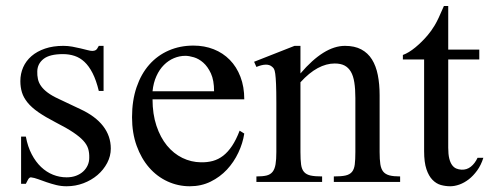

<svg xmlns="http://www.w3.org/2000/svg" viewBox="-20 -615 1654 649"><path d="M354.5 -112.8Q354.5 -87.4 342.3 -64.2Q330.1 -41 309.6 -23.4Q289.1 -5.9 262 4.4Q234.9 14.6 205.1 14.6Q187 14.6 170.2 10.5Q153.3 6.3 137.9 1Q122.6 -4.4 109.1 -9.3Q95.7 -14.2 84.5 -15.6Q79.1 -15.6 74.7 -7.8Q70.3 0 67.4 6.3H51.3V-153.3H67.4Q73.7 -119.1 87.2 -93.5Q100.6 -67.9 118.9 -50.5Q137.2 -33.2 159.2 -24.4Q181.2 -15.6 205.1 -15.6Q223.1 -15.6 237.3 -21Q251.5 -26.4 261.2 -35.4Q271 -44.4 276.4 -56.4Q281.7 -68.4 281.7 -81.5Q282.2 -98.1 278.1 -112.1Q273.9 -126 261.7 -139.4Q249.5 -152.8 227.3 -167.7Q205.1 -182.6 168.5 -201.2Q132.8 -219.7 109.6 -235.8Q86.4 -252 73 -268.6Q59.6 -285.2 54.2 -302.7Q48.8 -320.3 48.8 -340.8Q48.8 -365.7 58.3 -387.5Q67.9 -409.2 86.4 -425.3Q105 -441.4 132.1 -450.7Q159.2 -460 194.3 -460Q209.5 -460 224.4 -457.3Q239.3 -454.6 252.4 -451.4Q265.6 -448.2 275.9 -445.6Q286.1 -442.9 292 -442.9Q298.8 -442.9 303.5 -445.6Q308.1 -448.2 314 -460H330.1V-307.6H314Q305.2 -343.8 293 -367.7Q280.8 -391.6 265.6 -405.8Q250.5 -419.9 232.2 -426Q213.9 -432.1 192.9 -432.1Q147.9 -432.1 127.2 -415.8Q106.4 -399.4 106 -373.5Q105.5 -360.4 108.2 -347.9Q110.8 -335.4 118.9 -324Q127 -312.5 141.4 -301.8Q155.8 -291 179.2 -280.3L251.5 -246.1Q302.2 -222.7 328.4 -189Q354.5 -155.3 354.5 -112.8Z M805.7 -163.6Q800.8 -130.9 785.6 -98.9Q770.5 -66.9 747.1 -41.7Q723.6 -16.6 691.9 -1Q660.2 14.6 621.6 14.6Q582 14.6 546.4 -1.7Q510.7 -18.1 484.1 -48.6Q457.5 -79.1 441.9 -122.3Q426.3 -165.5 426.3 -218.8Q426.3 -275.4 441.7 -320.3Q457 -365.2 484.6 -396.5Q512.2 -427.7 550.3 -444.3Q588.4 -460.9 633.8 -460.9Q670.9 -460.9 702.4 -448.5Q733.9 -436 756.8 -412.6Q779.8 -389.2 792.7 -355.5Q805.7 -321.8 805.7 -279.3H495.6Q495.6 -229.5 508.8 -189.9Q522 -150.4 544.4 -123Q566.9 -95.7 596.4 -81.3Q626 -66.9 658.7 -66.4Q680.7 -65.9 699.5 -71Q718.3 -76.2 734.4 -88.6Q750.5 -101.1 764.4 -121.8Q778.3 -142.6 790 -173.3ZM703.6 -306.6Q703.6 -343.8 692.9 -366.9Q682.1 -390.1 667 -403.3Q651.9 -416.5 635.3 -421.4Q618.7 -426.3 606.4 -426.3Q586.9 -426.3 568.1 -418.5Q549.3 -410.6 534.2 -395.5Q519 -380.4 508.8 -357.9Q498.5 -335.4 495.6 -306.6Z M1108.4 0V-18.6Q1133.3 -18.6 1147.7 -21.7Q1162.1 -24.9 1169.7 -33.9Q1177.2 -43 1179.2 -59.1Q1181.2 -75.2 1181.2 -101.1V-283.7Q1181.2 -314 1177.7 -336.2Q1174.3 -358.4 1166 -372.6Q1157.7 -386.7 1144.5 -393.6Q1131.3 -400.4 1111.3 -400.4Q1083 -400.4 1054 -384.8Q1024.9 -369.1 995.6 -336.9V-101.1Q995.6 -74.7 997.8 -58.6Q1000 -42.5 1007.8 -33.7Q1015.6 -24.9 1030 -21.7Q1044.4 -18.6 1068.8 -18.6V0H846.7V-18.6Q867.7 -18.6 880.9 -21.7Q894 -24.9 901.4 -34.2Q908.7 -43.5 911.4 -59.6Q914.1 -75.7 914.1 -101.1V-267.6Q914.1 -307.6 913.1 -330.6Q912.1 -353.5 910.4 -365.7Q908.7 -377.9 906 -382.3Q903.3 -386.7 899.4 -389.6Q883.3 -403.8 846.7 -388.7L838.9 -406.2L975.6 -460H995.6V-366.7Q1075.2 -460 1146 -460Q1178.7 -460 1201.2 -448Q1223.6 -436 1237.3 -414.1Q1251 -392.1 1257.1 -361.3Q1263.2 -330.6 1263.2 -293V-101.1Q1263.2 -76.2 1265.6 -60.1Q1268.1 -43.9 1275.4 -34.9Q1282.7 -25.9 1296.4 -22.2Q1310.1 -18.6 1332.5 -18.6V0Z M1613.8 -81.5Q1606 -56.6 1592.8 -38.6Q1579.6 -20.5 1564.5 -8.8Q1549.3 2.9 1533 8.8Q1516.6 14.6 1502 14.6Q1485.8 14.6 1470.2 10.3Q1454.6 5.9 1441.9 -7.1Q1429.2 -20 1421.4 -43.2Q1413.6 -66.4 1413.6 -104V-414.1H1341.8V-429.2Q1361.8 -436.5 1384 -454.8Q1406.2 -473.1 1425.3 -495.6Q1432.1 -503.9 1437.5 -511.2Q1442.9 -518.6 1449.2 -529.1Q1455.6 -539.6 1462.9 -555.2Q1470.2 -570.8 1480.5 -594.7H1495.1V-447.3H1600.1V-414.1H1495.1V-115.7Q1495.1 -93.8 1498.5 -79.6Q1502 -65.4 1508.1 -57.1Q1514.2 -48.8 1522.2 -45.4Q1530.3 -42 1539.6 -41.5Q1557.6 -40.5 1571.5 -51.5Q1585.4 -62.5 1594.2 -81.5Z"/></svg>

Font: Doulos SIL
Style: Regular
Weight: 400
Designer: Walt Agee, Victor Gaultney, Peter Martin, Debbi Hosken
Foundry: SIL International
Version: Version 4.110; 2011; Maintenance release